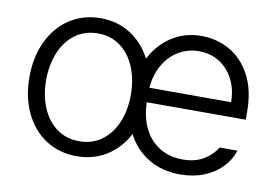

<svg xmlns="http://www.w3.org/2000/svg" viewBox="-64 -639 1077 752"><g transform="rotate(10 475.0 -263.5)"><path d="M44.9 -262.7Q44.9 -343.3 74.7 -405.8Q104.5 -468.3 158.2 -503.2Q211.9 -538.1 280.3 -538.1Q347.2 -538.1 399.4 -504.9Q451.7 -471.7 481.9 -412.6Q511.7 -471.2 563.7 -504.6Q615.7 -538.1 681.6 -538.1Q741.7 -538.1 793.5 -509.3Q845.2 -480.5 876.7 -421.4Q908.2 -362.3 908.2 -276.4V-245.1H514.6Q516.1 -185.5 538.1 -141.4Q560.1 -97.2 599.6 -73Q639.2 -48.8 691.4 -48.8Q741.7 -48.8 775.6 -69.8Q809.6 -90.8 826.2 -120.1H897.5Q885.7 -83 857.2 -53.2Q828.6 -23.4 786.1 -6.3Q743.7 10.7 691.4 10.7Q620.1 10.7 565.9 -21.7Q511.7 -54.2 481.4 -112.8Q451.2 -54.7 398.9 -22Q346.7 10.7 280.3 10.7Q211.4 10.7 158 -23.7Q104.5 -58.1 74.7 -120.4Q44.9 -182.6 44.9 -262.7ZM448.2 -262.7Q448.2 -321.8 428.5 -370.8Q408.7 -419.9 370.6 -448.7Q332.5 -477.5 280.3 -477.5Q227.5 -477.5 189.2 -448.7Q150.9 -419.9 131.1 -370.8Q111.3 -321.8 111.3 -262.7Q111.3 -203.6 131.1 -154.8Q150.9 -106 189.2 -77.4Q227.5 -48.8 280.3 -48.8Q332.5 -48.8 370.6 -77.4Q408.7 -106 428.5 -154.8Q448.2 -203.6 448.2 -262.7ZM839.8 -302.7Q839.8 -352.1 819.8 -392.1Q799.8 -432.1 763.9 -454.8Q728 -477.5 682.6 -477.5Q635.7 -477.5 598.6 -454.1Q561.5 -430.7 539.8 -390.6Q518.1 -350.6 515.1 -302.7Z"/></g></svg>

Font: Pretendard Light
Style: Regular
Weight: 300
Designer: Base glyphs from Inter by Rasmus Andersson; Hangeul glyphs from Noto Sans CJK(Source Han Sans) by Jang Soo-young and Kan
Foundry: Kil Hyung-jin
Version: Version 1.309